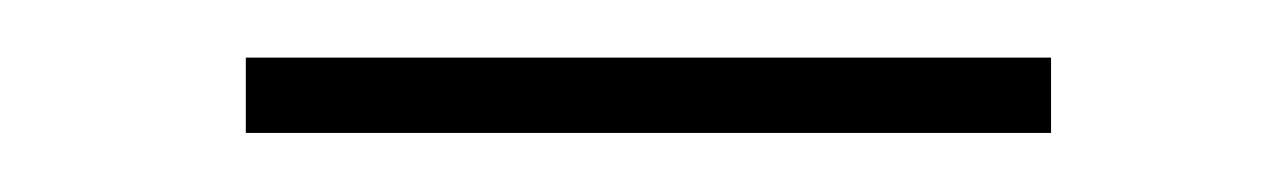

<svg xmlns="http://www.w3.org/2000/svg" viewBox="-20 -721 436 66"><path d="M341.3 -701.2C341.3 -701.2 64.5 -701.2 64.5 -701.2C64.5 -701.2 64.5 -675.3 64.5 -675.3C64.5 -675.3 341.3 -675.3 341.3 -675.3C341.3 -675.3 341.3 -701.2 341.3 -701.2Z"/></svg>

Font: WOX
Style: Regular
Weight: 500
Designer: Google
Foundry: ""
Version: ""